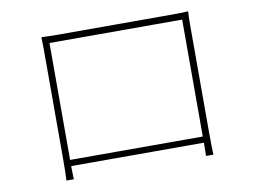

<svg xmlns="http://www.w3.org/2000/svg" viewBox="-73 -766 1145 867"><g transform="rotate(-10 500.0 -332.5)"><path d="M805.7 -628.9H197.3V-92.8H805.7ZM836.9 -602.5V-107.4Q836.9 -39.1 838.9 -3.9H804.7Q805.7 -16.6 805.7 -64.5H197.3Q197.3 -54.7 197.8 -32.7Q198.2 -10.7 199.2 -3.9H165Q167 -46.9 167 -106.4V-602.5Q167 -641.6 166 -661.1Q204.1 -659.2 239.3 -659.2H761.7Q814.5 -659.2 838.9 -661.1Q836.9 -642.6 836.9 -602.5Z"/></g></svg>

Font: Gen Shin Gothic ExtraLight
Style: Regular
Weight: 100
Designer: [Source Han Sans]
Ryoko NISHIZUKA  (kana & ideographs); Paul D. Hunt (Latin, Greek & Cyrillic); Wenlong ZHANG  (bopomofo
Version: Version 1.002.20150607